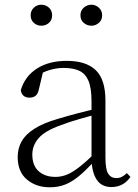

<svg xmlns="http://www.w3.org/2000/svg" viewBox="-20 -780 586 814"><path d="M191 14Q133 14 94 -19Q55 -52 55 -114Q55 -151 71.5 -180.5Q88 -210 125.5 -234Q163 -258 225 -276Q268 -289 312.5 -300.5Q357 -312 397 -321V-297Q357 -287 315.5 -275Q274 -263 237 -249Q170 -225 143.5 -194Q117 -163 117 -125Q117 -78 144 -54Q171 -30 215 -30Q240 -30 263.5 -39.5Q287 -49 316.5 -72Q346 -95 386 -134L392 -89H373Q341 -55 313 -32Q285 -9 256 2.5Q227 14 191 14ZM453 13Q411 13 390.5 -17.5Q370 -48 368 -102V-106V-350Q368 -407 355 -437.5Q342 -468 316 -480Q290 -492 250 -492Q220 -492 190 -483Q160 -474 128 -454L164 -482L145 -402Q141 -382 131 -374Q121 -366 105 -366Q74 -366 68 -397Q85 -456 136 -489Q187 -522 263 -522Q345 -522 386 -482.5Q427 -443 427 -354V-113Q427 -61 439 -43Q451 -25 473 -25Q486 -25 496 -30Q506 -35 518 -46L533 -30Q518 -8 497.5 2.5Q477 13 453 13ZM155 -671Q137 -671 123.5 -683Q110 -695 110 -715Q110 -735 123.5 -747.5Q137 -760 155 -760Q174 -760 187.5 -747.5Q201 -735 201 -715Q201 -695 187.5 -683Q174 -671 155 -671ZM368 -671Q349 -671 335 -683Q321 -695 321 -715Q321 -735 335 -747.5Q349 -760 368 -760Q385 -760 399 -747.5Q413 -735 413 -715Q413 -695 399 -683Q385 -671 368 -671Z"/></svg>

Font: Noto Serif KR ExtraLight ExtraLight
Style: Regular
Weight: 250
Version: Version 2.003-H1;hotconv 1.1.1;makeotfexe 2.6.0